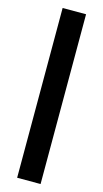

<svg xmlns="http://www.w3.org/2000/svg" viewBox="-139 -753 540 1005"><g transform="rotate(15 131.0 -250.0)"><path d="M194.5 209.5H67.5V-710.5H194.5Z"/></g></svg>

Font: Anek Gujarati
Style: Bold
Weight: 700
Version: Version 1.003